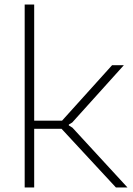

<svg xmlns="http://www.w3.org/2000/svg" viewBox="-20 -828 588 848"><path d="M89 -808H131V-295H254L475 -540H527L299 -287L284 -278V-274L300 -264L543 0H492L252 -259H131V0H89Z"/></svg>

Font: Encode Sans Wide
Style: Thin
Weight: 100
Designer: Pablo Impallari, Andres Torresi
Foundry: Pablo Impallari, Andres Torresi
Version: Version 1.000; ttfautohint (v1.00) -l 8 -r 50 -G 200 -x 14 -